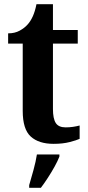

<svg xmlns="http://www.w3.org/2000/svg" viewBox="-20 -680 420 921"><path d="M237 10Q166 10 127.5 -25Q89 -60 89 -148V-471H19V-520Q51 -520 74.5 -533Q98 -546 112 -562Q126 -577 137 -601Q148 -625 155 -660H234V-536H353V-471H234V-157Q234 -111 247.5 -90Q261 -69 295 -69Q313 -69 330 -71.5Q347 -74 362 -78V-14Q347 -7 314 1.5Q281 10 237 10ZM120 208Q129 178 140.5 136Q152 94 157 61H265V71Q257 92 242 119Q227 146 209.5 173Q192 200 176 221H120Z"/></svg>

Font: Noto Serif Sinhala SemiCondensed
Style: Bold
Weight: 700
Width: 4
Designer: Jelle Bosma - Monotype Design Team
Foundry: Monotype Imaging Inc.
Version: Version 2.007; ttfautohint (v1.8.4.7-5d5b)